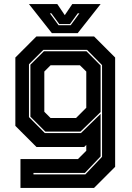

<svg xmlns="http://www.w3.org/2000/svg" viewBox="-20 -718 645 938"><path d="M80 200V59H361L401.5 18.5V-10L391.5 0H158L55 -103V-437L158 -540H439.5L542.5 -437V97L439.5 200ZM143.5 134H397L478.5 48V-400L405 -474.5H192L121.5 -404V-146L199 -68H375.5L471.5 -161.5V46L394.5 127H143.5ZM201.5 -75 128.5 -148V-402L194.5 -467.5H402.5L471.5 -398V-170.5L373 -75ZM227 -141.5H351.5L401.5 -191.5V-368.5L370.5 -399H227L196.5 -368.5V-172ZM233.5 -556 121.5 -698H260L296.5 -644L333 -698H471.5L359.5 -556ZM266 -595H325.5L368 -653H360L322 -600.5H269.5L231 -653H223.5Z"/></svg>

Font: Tourney ExtraBold
Style: Regular
Weight: 800
Designer: Tyler Finck
Foundry: Etcetera Type Co
Version: Version 1.015